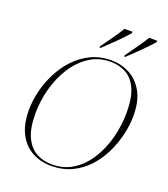

<svg xmlns="http://www.w3.org/2000/svg" viewBox="-166 -1051 1032 1179"><g transform="rotate(20 350.0 -461.5)"><path d="M306 11Q237 11 181.5 -19Q126 -49 93.5 -110.5Q61 -172 61 -266Q61 -324 76 -387Q91 -450 121 -510Q151 -570 196 -618.5Q241 -667 300.5 -696Q360 -725 435 -725Q499 -725 554 -696Q609 -667 643 -606.5Q677 -546 677 -450Q677 -391 662 -327Q647 -263 618 -203Q589 -143 544.5 -94.5Q500 -46 440.5 -17.5Q381 11 306 11ZM307 1Q387 1 447.5 -39Q508 -79 549 -145.5Q590 -212 610.5 -293Q631 -374 631 -455Q631 -551 605.5 -608Q580 -665 535 -690Q490 -715 433 -715Q355 -715 294.5 -675Q234 -635 192 -569Q150 -503 128 -422.5Q106 -342 106 -260Q106 -161 133.5 -104Q161 -47 206.5 -23Q252 1 307 1ZM499 -782Q526 -819 554.5 -859.5Q583 -900 604 -934H657L655 -924Q639 -905 613.5 -879Q588 -853 559.5 -825Q531 -797 506 -774H498ZM338 -782Q365 -819 393.5 -859.5Q422 -900 443 -934H496L494 -924Q478 -905 452.5 -879Q427 -853 398.5 -825Q370 -797 345 -774H337Z"/></g></svg>

Font: Noto Serif Display ExtraLight
Style: Italic
Weight: 200
Italic angle: -12°
Designer: Monotype Design Team
Foundry: Monotype Imaging Inc.
Version: Version 2.009